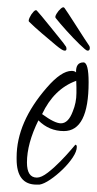

<svg xmlns="http://www.w3.org/2000/svg" viewBox="-20 -490 263 520"><path d="M216 -353Q212 -354 195.5 -370Q179 -386 160.5 -406.5Q142 -427 131 -441Q128 -444 133 -452.5Q138 -461 145 -467Q152 -473 155 -468Q156 -467 165.5 -452.5Q175 -438 186.5 -420Q198 -402 208 -386.5Q218 -371 221 -367Q224 -363 223 -357.5Q222 -352 216 -353ZM154 -353Q149 -353 131.5 -367.5Q114 -382 93 -400Q72 -418 59 -431Q56 -433 60 -442Q64 -451 70.5 -458Q77 -465 80 -461Q82 -459 93 -446Q104 -433 117.5 -416Q131 -399 142.5 -385Q154 -371 157 -366Q160 -363 160 -357.5Q160 -352 154 -353ZM79 10Q25 10 25 -59V-64Q25 -159 107 -253Q146 -298 174 -298Q182 -298 186 -294Q185 -321 206 -321Q220 -321 220 -267Q220 -135 153 -135Q113 -135 84 -164Q53 -101 53 -50Q53 -9 80 -9Q92 -9 109.5 -22.5Q127 -36 144 -53.5Q161 -71 172.5 -84.5Q184 -98 184 -98Q188 -98 188 -92Q188 -80 177 -63.5Q166 -47 149.5 -31Q133 -15 116 -3.5Q99 8 87 10ZM145 -156Q165 -156 177 -188Q187 -212 187 -238V-254Q187 -265 186.5 -269.5Q186 -274 186 -271Q126 -249 94 -181Q128 -156 145 -156Z"/></svg>

Font: Petemoss
Style: Regular
Weight: 400
Designer: Robert E. Leuschke
Foundry: Robert E. Leuschke
Version: Version 1.010; ttfautohint (v1.8.3)